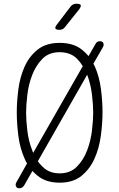

<svg xmlns="http://www.w3.org/2000/svg" viewBox="-20 -970 640 1030"><path d="M300 10Q227 10 182 -27Q167 -39 154 -53L110 24Q105 32 98.5 36Q92 40 83 40Q79 40 74 38Q69 36 66.5 31.5Q64 27 64 20.5Q64 14 69 6L125 -93Q118 -105 112 -119Q87 -175 78.5 -241Q70 -307 70 -367Q70 -425 78.5 -490.5Q87 -556 111.5 -611.5Q136 -667 181.5 -703.5Q227 -740 300 -740Q374 -740 419 -704Q439 -688 455 -669L491 -732Q495 -741 501.5 -745Q508 -749 517 -749Q521 -749 526 -747Q531 -745 533.5 -740.5Q536 -736 536 -729.5Q536 -723 531 -715L481 -628Q485 -621 489 -613Q513 -558 521.5 -492.5Q530 -427 530 -369Q530 -309 521 -242Q512 -175 487 -119Q462 -63 417 -26.5Q372 10 300 10ZM158 -150 424 -615Q411 -637 393 -655Q358 -690 300 -690Q242 -690 207 -654Q172 -618 152.5 -567Q133 -516 126.5 -460Q120 -404 120 -365Q120 -326 126.5 -270Q133 -214 153 -163Q155 -156 158 -150ZM300 -40Q357 -40 392.5 -76Q428 -112 447.5 -163.5Q467 -215 473.5 -271Q480 -327 480 -367Q480 -406 473.5 -461.5Q467 -517 448 -568H447L183 -105Q194 -89 208 -76Q243 -40 300 -40ZM299 -810Q281 -810 277.5 -817Q274 -824 285 -838L358 -934Q364 -942 372 -946Q380 -950 390 -950Q410 -950 413 -942.5Q416 -935 404 -919L328 -824Q323 -817 315.5 -813.5Q308 -810 299 -810Z"/></svg>

Font: Maple Mono NL Thin
Style: Regular
Weight: 250
Monospace: yes
Designer: subframe7536
Version: Version 7.000